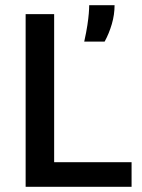

<svg xmlns="http://www.w3.org/2000/svg" viewBox="-20 -714 541 734"><path d="M78 0V-660H187V0ZM107 0V-94H483V0ZM302 -555Q310 -591 314 -617.5Q318 -644 319.5 -663Q321 -682 321 -694H418Q418 -658 407.5 -622Q397 -586 380 -555Z"/></svg>

Font: Bricolage Grotesque 24pt Medium
Style: Regular
Weight: 500
Designer: Mathieu Triay
Foundry: Atelier Triay
Version: Version 1.001;gftools[0.9.33.dev8+g029e19f]